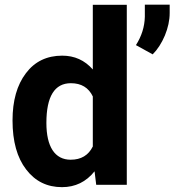

<svg xmlns="http://www.w3.org/2000/svg" viewBox="-20 -770 727 800"><path d="M616.2 -543.5C636.2 -563.5 653.3 -589.8 667 -622.1C680.2 -654.3 687 -685.5 687 -715.8V-750.5H583.5V-700.2C582.5 -658.7 570.3 -619.6 546.4 -582ZM32.2 -268.1C32.2 -180.7 51.3 -112.8 88.9 -64C126.5 -14.6 176.3 9.8 238.3 9.8C293.5 9.8 338.9 -12.2 374 -56.2L380.9 0H508.3V-750H366.7V-480.5C333 -519 290.5 -538.1 239.3 -538.1C175.3 -538.1 124.5 -513.7 87.9 -464.8C50.8 -416 32.2 -350.6 32.2 -268.1ZM173.3 -257.8C173.3 -368.2 207.5 -423.3 275.4 -423.3C318.8 -423.3 349.1 -404.8 366.7 -368.2V-159.7C348.6 -123 317.9 -104.5 274.4 -104.5C208.5 -104.5 173.3 -158.7 173.3 -257.8Z"/></svg>

Font: Roboto
Style: Bold
Weight: 700
Designer: Google
Version: Version 2.137; 2017